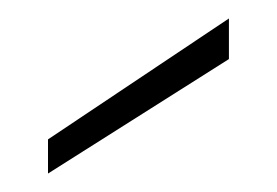

<svg xmlns="http://www.w3.org/2000/svg" viewBox="-20 -775 300 208"><path d="M32 -624 228 -755V-711L32 -587Z"/></svg>

Font: Poppins ExtraLight
Style: Regular
Weight: 275
Designer: Ninad Kale (Devanagari), Jonny Pinhorn (Latin)
Foundry: Indian Type Foundry
Version: Version 3.200;PS 1.000;hotconv 16.6.54;makeotf.lib2.5.65590